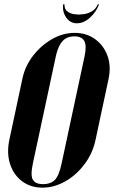

<svg xmlns="http://www.w3.org/2000/svg" viewBox="-20 -856 540 882"><path d="M23 -214Q10 -152 26.5 -102Q43 -52 82 -23Q121 6 175 6Q229 6 280 -23Q331 -52 368.5 -102Q406 -152 419 -214L479 -495Q491 -553 473.5 -600.5Q456 -648 416.5 -676.5Q377 -705 323 -705Q269 -705 218.5 -676Q168 -647 131.5 -599.5Q95 -552 83 -495ZM236 -595Q243 -628 254.5 -649Q266 -670 282.5 -679.5Q299 -689 322 -689Q356 -689 367.5 -667Q379 -645 368 -595L263 -105Q251 -48 231.5 -29Q212 -10 178 -10Q144 -10 131.5 -29.5Q119 -49 131 -105ZM429 -836Q419 -813 400.5 -803Q382 -793 364.5 -791Q347 -789 342 -789Q336 -789 320 -791Q304 -793 290 -803Q276 -813 276 -836H270Q266 -801 284.5 -775Q303 -749 333 -749Q365 -749 393.5 -775Q422 -801 435 -836Z"/></svg>

Font: Emberly Black
Style: Italic
Weight: 900
Italic angle: -12°
Designer: Rajesh Rajput
Foundry: Rajesh Rajput
Version: Version 1.000